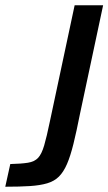

<svg xmlns="http://www.w3.org/2000/svg" viewBox="-56 -708 411 728"><path d="M-36 0 -17 -86Q25 -87 50 -91Q75 -95 88.5 -109.5Q102 -124 111.5 -156.5Q121 -189 133 -247L227 -688H335L247 -275Q234 -209 222.5 -162.5Q211 -116 198 -86Q185 -56 167.5 -38.5Q150 -21 123 -13Q96 -5 57.5 -2.5Q19 0 -36 0Z"/></svg>

Font: Saira SemiCondensed Medium
Style: Italic
Weight: 500
Width: 4
Italic angle: -12°
Designer: Hector Gatti with collaboration of the Omnibus-Type team
Foundry: Omnibus-Type
Version: Version 1.101